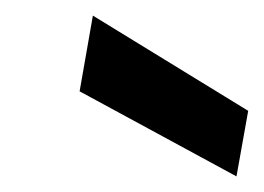

<svg xmlns="http://www.w3.org/2000/svg" viewBox="-20 -816 338 246"><path d="M99 -796 298 -674 283 -590 82 -699Z"/></svg>

Font: SVN-Poppins Medium
Style: Italic
Weight: 500
Italic angle: -10°
Designer: Ninad Kale (Devanagari), Jonny Pinhorn (Latin)
Foundry: Indian Type Foundry
Version: Version 3.002 2017; ttfautohint (v1.8.3)